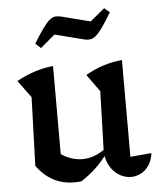

<svg xmlns="http://www.w3.org/2000/svg" viewBox="-53 -776 688 830"><g transform="rotate(-5 291.0 -360.5)"><path d="M487 -80 579 -88Q575 -57 560.5 -35.5Q546 -14 525.5 -3.5Q505 7 483 7Q458 7 434.5 -6Q411 -19 394.5 -44.5Q378 -70 374 -108L382 -374L328 -449Q405 -493 487 -500ZM267 7Q259 8 251.5 8.5Q244 9 237 9Q187 9 146.5 -12Q106 -33 74 -77L168 -133Q221 -88 281 -88Q331 -88 382 -125L385 -105Q359 -69 329.5 -41.5Q300 -14 267 7ZM74 -77 84 -374 29 -449Q110 -493 188 -500V-91ZM143 -582 120 -603Q146 -646 163.5 -669.5Q181 -693 193.5 -702.5Q206 -712 217.5 -712.5Q229 -713 242 -710L367 -678L430 -730L453 -710Q421 -657 401.5 -632.5Q382 -608 366.5 -603Q351 -598 332 -603L206 -635Z"/></g></svg>

Font: Piazzolla 24pt SemiBold
Style: Regular
Weight: 600
Designer: Juan Pablo del Peral
Foundry: Huerta Tipografica
Version: Version 2.005